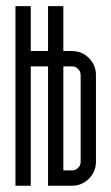

<svg xmlns="http://www.w3.org/2000/svg" viewBox="-20 -591 352 611"><path d="M285.3 -352.4V-76.2Q285.3 -44.6 263 -22.3Q240.7 0 209.1 0H132.9V-379.8H77.9V0H29.2V-571.4H77.9V-428.6H132.9V-571.4H181.6V-428.6H209.1Q240.7 -428.6 263 -406.3Q285.3 -384 285.3 -352.4ZM181.6 -48.7H209.1Q220.3 -48.7 228.4 -56.6Q236.6 -64.6 236.6 -76.2V-352.4Q236.6 -363.6 228.4 -371.7Q220.3 -379.8 209.1 -379.8H181.6Z"/></svg>

Font: Marapfhont
Style: Book
Weight: 400
Version: Version 0.15